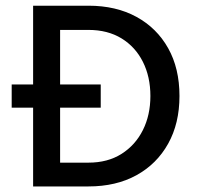

<svg xmlns="http://www.w3.org/2000/svg" viewBox="-20 -670 724 690"><path d="M99 -366.5V-649.5H298Q397 -649.5 470.2 -609.5Q543.5 -569.5 584.2 -497Q625 -424.5 625 -325Q625 -226.5 584.2 -153.5Q543.5 -80.5 470.2 -40.2Q397 0 298 0H99V-283H22V-366.5ZM196 -366.5H342V-283H196V-85.5H298Q367 -85.5 416.8 -117Q466.5 -148.5 493.5 -202.5Q520.5 -256.5 520.5 -325Q520.5 -394 493.5 -447.8Q466.5 -501.5 416.8 -532Q367 -562.5 298 -562.5H196Z"/></svg>

Font: Betinya Sans Medium
Style: Regular
Weight: 500
Designer: Jonathan Pinhorn
Version: Version 2.001;December 9, 2019;FontCreator 12.0.0.2547 64-bi